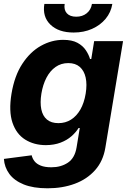

<svg xmlns="http://www.w3.org/2000/svg" viewBox="-37 -759 657 994"><path d="M209.2 215.8Q135.1 215.8 85.7 195.8Q36.4 175.7 11.2 141.2Q-14.1 106.6 -16.8 63.7L127 44.9Q130.6 61.5 141.7 75.7Q152.7 89.8 174 98.4Q195.3 107 228.9 107Q278.2 107.2 314.4 83.2Q350.6 59.1 359.6 3.3L376 -96.5H369.9Q356.3 -74.2 333 -53.7Q309.7 -33.2 276.6 -20.6Q243.6 -7.9 200 -7.6Q138.6 -7.9 93 -36.6Q47.4 -65.2 27.5 -124.2Q7.7 -183.1 22.5 -273.6Q37.9 -366.7 78.6 -428.7Q119.2 -490.6 174.7 -521.7Q230.2 -552.7 290.2 -552.7Q335.8 -552.7 364 -537.4Q392.1 -522 407.3 -499Q422.6 -476.1 429.1 -453.7H435.5L450.4 -545.9H600L508.4 5.7Q497 75.1 455.3 121.9Q413.6 168.8 350.1 192.3Q286.7 215.8 209.2 215.8ZM265.4 -121.5Q301.8 -121.5 330.7 -139.7Q359.6 -157.9 379.2 -192.2Q398.7 -226.5 406.6 -274.4Q414.4 -322.4 406.4 -357.8Q398.4 -393.2 375.9 -412.8Q353.3 -432.4 316.6 -432.4Q279.2 -432.4 250.5 -412.2Q221.9 -392 203.4 -356.4Q184.9 -320.8 177.3 -274.4Q169.8 -227.7 176.8 -193.3Q183.8 -158.8 206 -140.1Q228.2 -121.5 265.4 -121.5ZM344.3 -590.6Q266 -590.6 223.9 -631.6Q181.7 -672.6 192.7 -738.7H297.8Q292.9 -708.4 308.9 -690.4Q325 -672.5 357.8 -672.5Q390 -672.5 412.1 -690.4Q434.1 -708.4 439 -738.7H544.6Q537.4 -694.7 509.6 -661.4Q481.8 -628.1 439.3 -609.4Q396.8 -590.6 344.3 -590.6Z"/></svg>

Font: Inter Tight
Style: Italic
Weight: 400
Italic angle: -9.39999°
Designer: Rasmus Andersson
Foundry: rsms
Version: Version 3.002